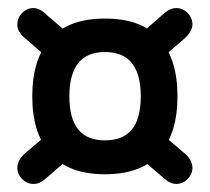

<svg xmlns="http://www.w3.org/2000/svg" viewBox="-20 -518 520 476"><path d="M240 -472Q150 -472 105 -422Q60 -372 60 -279Q60 -187 105 -136.5Q150 -86 240 -86Q331 -86 375.5 -136.5Q420 -187 420 -279Q420 -372 375.5 -422Q331 -472 240 -472ZM240 -389Q285 -389 307 -361.5Q329 -334 329 -280Q329 -224 307 -197Q285 -170 240 -170Q196 -170 174 -197Q152 -224 152 -279Q152 -334 174 -361.5Q196 -389 240 -389ZM160 -426 97 -480Q79 -498 63 -498Q47 -498 35 -486Q23 -474 23 -457Q23 -440 39 -426L107 -367ZM373 -367 438 -423Q457 -441 457 -457Q457 -474 445 -486Q433 -498 417 -498Q402 -498 387 -485L320 -426ZM107 -193 41 -137Q23 -120 23 -102Q23 -86 35 -74Q47 -62 63 -62Q79 -62 93 -75L160 -133ZM320 -133 383 -79Q401 -62 417 -62Q433 -62 445 -74Q457 -86 457 -102Q457 -119 442 -134L373 -193Z"/></svg>

Font: Beiruti SemiBold
Style: Regular
Weight: 600
Designer: Arlette Boutros
Foundry: Boutros
Version: Version 1.41